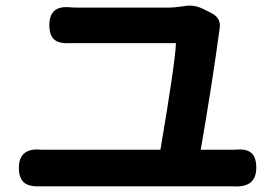

<svg xmlns="http://www.w3.org/2000/svg" viewBox="-20 -707 983 681"><path d="M809 -46Q804 -46 798 -46H471H144Q135 -46 125 -46Q86 -44 67 -58Q47 -74 47 -111Q47 -184 126 -176Q135 -176 144 -176H549Q602 -488 604 -554H266Q246 -554 226 -554Q189 -552 172 -567Q155 -582 155 -618Q155 -689 229 -681Q242 -680 265 -680H574Q599 -680 632 -685Q665 -692 699 -676L729 -661Q768 -642 758 -600Q758 -599 758 -598Q732 -407 692 -176H798Q806 -176 814 -176Q853 -180 871 -165Q889 -150 889 -112Q889 -41 809 -46Z"/></svg>

Font: GenSenRounded JP B
Style: Regular
Weight: 700
Version: Version 1.501;PS 1;hotconv 16.6.51;makeotf.lib2.5.65220